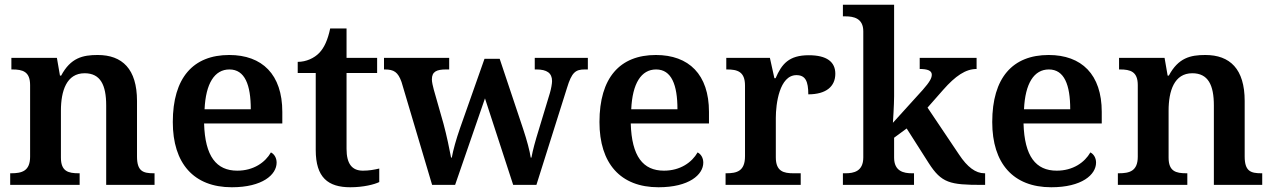

<svg xmlns="http://www.w3.org/2000/svg" viewBox="-20 -780 5372 810"><path d="M23 0H316V-49H312C268 -49 237 -57 237 -115V-313C237 -397 261 -471 337 -471C404 -471 428 -421 428 -335V0H632V-49H628C583 -49 558 -58 558 -120V-354C558 -489 496 -548 392 -548C329 -548 278 -536 238 -461H233L220 -536H28V-487H32C76 -487 107 -478 107 -421V-119C107 -58 72 -49 27 -49H23Z M958 10C1087 10 1147 -43 1147 -94C1147 -114 1137 -130 1123 -137C1099 -95 1050 -60 981 -60C893 -60 845 -120 841 -259H1171V-308C1171 -466 1086 -548 947 -548C795 -548 709 -452 709 -265C709 -91 797 10 958 10ZM843 -319C848 -428 885 -487 948 -487C1013 -487 1038 -422 1038 -319Z M1458 10C1513 10 1560 -2 1580 -12V-69C1559 -64 1537 -60 1511 -60C1465 -60 1442 -89 1442 -152V-472H1571V-536H1442V-660H1373C1363 -612 1348 -579 1327 -557C1306 -535 1272 -519 1236 -519V-472H1312V-147C1312 -31 1364 10 1458 10Z M1803 0H1900L2026 -365L2145 0H2243L2372 -409C2392 -475 2408 -487 2447 -487H2460V-536H2236V-487H2243C2287 -487 2309 -472 2309 -438C2309 -427 2305 -405 2300 -388L2254 -236C2237 -181 2228 -148 2222 -115H2219C2215 -143 2203 -188 2187 -236L2088 -532H2024L1921 -240C1904 -191 1892 -148 1886 -115H1883C1877 -148 1864 -210 1851 -258L1810 -402C1806 -417 1802 -434 1802 -445C1802 -478 1822 -487 1862 -487H1875V-536H1600V-487H1603C1642 -487 1659 -476 1674 -434Z M2758 10C2887 10 2947 -43 2947 -94C2947 -114 2937 -130 2923 -137C2899 -95 2850 -60 2781 -60C2693 -60 2645 -120 2641 -259H2971V-308C2971 -466 2886 -548 2747 -548C2595 -548 2509 -452 2509 -265C2509 -91 2597 10 2758 10ZM2643 -319C2648 -428 2685 -487 2748 -487C2813 -487 2838 -422 2838 -319Z M3041 0H3358V-49H3327C3286 -49 3253 -57 3253 -116V-283C3253 -341 3268 -463 3340 -463C3378 -463 3390 -437 3390 -382C3465 -382 3504 -415 3504 -469C3504 -519 3468 -547 3392 -547C3308 -547 3278 -510 3252 -450H3247L3228 -536H3044V-487H3047C3091 -487 3123 -478 3123 -419V-121C3123 -58 3089 -49 3044 -49H3041Z M3536 0H3836V-49H3827C3793 -49 3752 -57 3752 -115V-199L3805 -238L3898 -92C3952 -8 3987 0 4122 0H4136V-49H4133C4096 -49 4061 -75 4026 -128L3893 -326L3959 -401C4011 -460 4054 -489 4100 -489V-536H3860V-489C3893 -489 3911 -482 3911 -465C3911 -451 3903 -435 3873 -401L3747 -262C3747 -262 3752 -338 3752 -374V-760H3536V-711H3547C3581 -711 3622 -703 3622 -648V-116C3622 -57 3582 -49 3547 -49H3536Z M4415 10C4544 10 4604 -43 4604 -94C4604 -114 4594 -130 4580 -137C4556 -95 4507 -60 4438 -60C4350 -60 4302 -120 4298 -259H4628V-308C4628 -466 4543 -548 4404 -548C4252 -548 4166 -452 4166 -265C4166 -91 4254 10 4415 10ZM4300 -319C4305 -428 4342 -487 4405 -487C4470 -487 4495 -422 4495 -319Z M4696 0H4989V-49H4985C4941 -49 4910 -57 4910 -115V-313C4910 -397 4934 -471 5010 -471C5077 -471 5101 -421 5101 -335V0H5305V-49H5301C5256 -49 5231 -58 5231 -120V-354C5231 -489 5169 -548 5065 -548C5002 -548 4951 -536 4911 -461H4906L4893 -536H4701V-487H4705C4749 -487 4780 -478 4780 -421V-119C4780 -58 4745 -49 4700 -49H4696Z"/></svg>

Font: Noto Serif Semi
Style: Regular
Weight: 600
Designer: Monotype Design Team
Foundry: Monotype Imaging Inc.
Version: Version 1.002